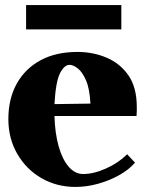

<svg xmlns="http://www.w3.org/2000/svg" viewBox="-20 -720 583 758"><path d="M278 18Q204 18 144 -16.5Q84 -51 48.5 -112Q13 -173 13 -250Q13 -330 46 -389.5Q79 -449 140 -482Q201 -515 286 -515Q347 -515 400.5 -492.5Q454 -470 487 -422.5Q520 -375 520 -298Q520 -291 520 -280.5Q520 -270 519 -262H195Q197 -194 211.5 -142.5Q226 -91 251 -62Q276 -33 308 -33Q350 -33 399 -55Q448 -77 482 -111L513 -78Q489 -50 450.5 -28.5Q412 -7 367 5.5Q322 18 278 18ZM254 -464Q234 -464 217 -431Q200 -398 195 -309L337 -311Q334 -370 319.5 -403Q305 -436 287 -450Q269 -464 254 -464ZM83 -604V-700H459V-604Z"/></svg>

Font: Wittgenstein Black
Style: Regular
Weight: 900
Designer: Jörg Drees
Foundry: Jörg Drees
Version: Version 1.303; ttfautohint (v1.8.4.7-5d5b)